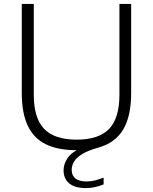

<svg xmlns="http://www.w3.org/2000/svg" viewBox="-20 -760 783 983"><path d="M420.5 203Q363.5 203 334.5 179Q305.5 155 305.5 111.5Q305.5 80 325.8 49.5Q346 19 396 -2.5L396.5 9H372.5Q276 9 214 -21.8Q152 -52.5 121.8 -117.2Q91.5 -182 91.5 -282.5V-740H153V-275.5Q153 -155 206.2 -100Q259.5 -45 372.5 -45Q485.5 -45 538.5 -100Q591.5 -155 591.5 -275.5V-740H651.5V-282.5Q651.5 -166 610.8 -97Q570 -28 481 -3.5Q431 10.5 401.8 28.2Q372.5 46 359.8 66.5Q347 87 347 109.5Q347 138.5 366.2 153.8Q385.5 169 423.5 169Q444 169 464 164.2Q484 159.5 510.5 149.5V184Q488.5 193 466 198Q443.5 203 420.5 203Z"/></svg>

Font: Encode Sans SemiExpanded Light
Style: Regular
Weight: 300
Width: 6
Designer: Multiple Designers
Foundry: Impallari Type
Version: Version 3.002